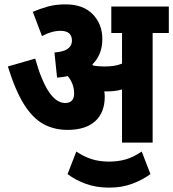

<svg xmlns="http://www.w3.org/2000/svg" viewBox="-20 -652 792 878"><path d="M459 -210Q459 -137 415 -97.5Q371 -58 289 -58Q228 -58 179 -84.5Q130 -111 90 -174.5Q50 -238 16 -348L141 -384Q198 -181 278 -181Q299 -181 309 -192.5Q319 -204 319 -223Q319 -247 311.5 -267Q304 -287 290 -304Q267 -299 241 -297L229 -412Q271 -415 290 -429Q309 -443 309 -466Q309 -511 257 -511Q216 -511 172 -487L130 -598Q163 -612 198.5 -622Q234 -632 280 -632Q360 -632 404 -587Q448 -542 448 -473Q448 -402 402 -357Q404 -355 407 -352Q431 -348 457 -348Q479 -348 498 -350.5Q517 -353 538 -361V-501H489V-622H752V-501H678V0H538V-243Q521 -238 504 -236Q487 -234 470 -234Q464 -234 457 -234Q459 -222 459 -210ZM479 206Q420 206 372 188.5Q324 171 289 144L329 41Q363 64 398.5 75.5Q434 87 479 87Q519 87 554.5 77Q590 67 628 41L668 144Q633 170 585.5 188Q538 206 479 206Z"/></svg>

Font: Noto Sans Condensed ExtraBold
Style: Regular
Weight: 800
Width: 3
Designer: Monotype Design Team
Foundry: Monotype Imaging Inc.
Version: Version 2.013; ttfautohint (v1.8.4.7-5d5b)